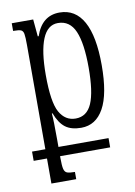

<svg xmlns="http://www.w3.org/2000/svg" viewBox="-83 -556 590 838"><g transform="rotate(-10 212.0 -137.5)"><path d="M134 75H356V116H134V123Q134 158 137.5 172.5Q141 187 151.5 191Q162 195 186 195V227H76V116H17V75H76V-386Q76 -423 73.5 -436.5Q71 -450 62 -454Q53 -458 27 -458V-492H122L129 -416H133Q162 -502 240 -502Q310 -502 346 -437Q382 -372 382 -244Q382 -116 347 -53Q312 10 247 10Q203 10 177 -9.5Q151 -29 134 -74H131Q134 -42 134 41ZM134 -244Q134 -123 159 -78.5Q184 -34 230 -34Q280 -34 302 -85Q324 -136 324 -243Q324 -351 301 -404.5Q278 -458 225 -458Q179 -458 156.5 -403Q134 -348 134 -244Z"/></g></svg>

Font: Noto Serif Armenian Light Cond
Style: Regular
Weight: 300
Width: 3
Designer: Monotype Design team
Foundry: Monotype Imaging Inc.
Version: Version 1.000